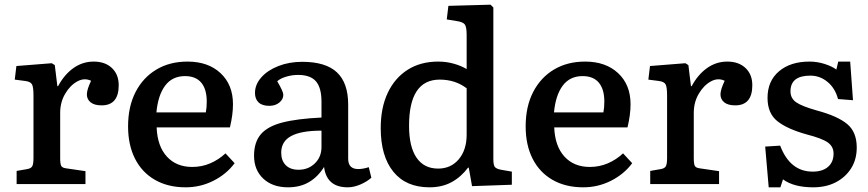

<svg xmlns="http://www.w3.org/2000/svg" viewBox="-20 -786 3708 820"><path d="M51 0V-56L97 -64Q113 -67 118 -76.5Q123 -86 123 -112V-378Q123 -413 117 -425Q111 -437 89 -440L43 -446L50 -504L201 -516L214 -508L225 -418H228Q255 -468 294 -495.5Q333 -523 380 -523Q429 -523 458 -495.5Q487 -468 487 -422Q487 -336 414 -336Q383 -336 367 -349Q351 -362 351 -383Q351 -403 369 -441Q340 -455 309.5 -438Q279 -421 258 -385Q237 -349 237 -304V-110Q237 -86 241.5 -77.5Q246 -69 263 -67L345 -55V0Z M773 14Q697 14 641.5 -18Q586 -50 556.5 -108.5Q527 -167 527 -246Q527 -331 559 -393Q591 -455 648 -489Q705 -523 781 -523Q869 -523 922 -473.5Q975 -424 975 -341Q975 -296 962 -242H649Q652 -162 692.5 -117.5Q733 -73 801 -73Q842 -73 878 -88.5Q914 -104 943 -131L982 -89Q947 -42 891.5 -14Q836 14 773 14ZM648 -306H859Q863 -326 863 -352Q863 -405 839.5 -433Q816 -461 770 -461Q716 -461 685.5 -420.5Q655 -380 648 -306Z M1210 14Q1144 14 1104.5 -23Q1065 -60 1065 -121Q1065 -178 1093.5 -212Q1122 -246 1185 -262.5Q1248 -279 1353 -284V-352Q1353 -411 1329.5 -438.5Q1306 -466 1253 -466Q1227 -466 1202 -458.5Q1177 -451 1164 -439Q1190 -395 1190 -381Q1190 -362 1173 -348Q1156 -334 1130 -334Q1100 -334 1084.5 -348.5Q1069 -363 1069 -389Q1069 -425 1096 -455.5Q1123 -486 1169 -504Q1215 -522 1271 -522Q1371 -522 1419 -477Q1467 -432 1467 -339V-108Q1467 -64 1510 -64Q1530 -64 1555 -72L1566 -27Q1547 -10 1519 2Q1491 14 1465 14Q1375 14 1364 -73Q1338 -31 1300 -8.5Q1262 14 1210 14ZM1255 -61Q1297 -61 1325 -88.5Q1353 -116 1353 -158V-228Q1266 -228 1223.5 -205Q1181 -182 1181 -134Q1181 -100 1200.5 -80.5Q1220 -61 1255 -61Z M1814 14Q1714 14 1660 -52.5Q1606 -119 1606 -239Q1606 -326 1636 -389.5Q1666 -453 1721 -488Q1776 -523 1852 -523Q1886 -523 1918 -514Q1950 -505 1973 -491V-637Q1973 -670 1965.5 -681Q1958 -692 1931 -696L1888 -703L1895 -761L2075 -766L2087 -754V-106Q2087 -82 2093 -73.5Q2099 -65 2120 -61L2166 -53V3L1996 9L1982 -70H1979Q1949 -30 1908.5 -8Q1868 14 1814 14ZM1851 -66Q1906 -66 1939.5 -106Q1973 -146 1973 -211V-409Q1924 -446 1858 -446Q1727 -446 1727 -249Q1727 -159 1759 -112.5Q1791 -66 1851 -66Z M2471 14Q2395 14 2339.5 -18Q2284 -50 2254.5 -108.5Q2225 -167 2225 -246Q2225 -331 2257 -393Q2289 -455 2346 -489Q2403 -523 2479 -523Q2567 -523 2620 -473.5Q2673 -424 2673 -341Q2673 -296 2660 -242H2347Q2350 -162 2390.5 -117.5Q2431 -73 2499 -73Q2540 -73 2576 -88.5Q2612 -104 2641 -131L2680 -89Q2645 -42 2589.5 -14Q2534 14 2471 14ZM2346 -306H2557Q2561 -326 2561 -352Q2561 -405 2537.5 -433Q2514 -461 2468 -461Q2414 -461 2383.5 -420.5Q2353 -380 2346 -306Z M2757 0V-56L2803 -64Q2819 -67 2824 -76.5Q2829 -86 2829 -112V-378Q2829 -413 2823 -425Q2817 -437 2795 -440L2749 -446L2756 -504L2907 -516L2920 -508L2931 -418H2934Q2961 -468 3000 -495.5Q3039 -523 3086 -523Q3135 -523 3164 -495.5Q3193 -468 3193 -422Q3193 -336 3120 -336Q3089 -336 3073 -349Q3057 -362 3057 -383Q3057 -403 3075 -441Q3046 -455 3015.5 -438Q2985 -421 2964 -385Q2943 -349 2943 -304V-110Q2943 -86 2947.5 -77.5Q2952 -69 2969 -67L3051 -55V0Z M3263 14 3248 -160 3312 -164Q3354 -53 3451 -53Q3493 -53 3516.5 -73.5Q3540 -94 3540 -130Q3540 -160 3515.5 -177.5Q3491 -195 3425 -212Q3342 -235 3300 -268.5Q3258 -302 3258 -368Q3258 -440 3307 -481.5Q3356 -523 3437 -523Q3470 -523 3501.5 -513Q3533 -503 3552 -489L3560 -523H3611L3623 -358L3559 -363Q3547 -409 3514.5 -436Q3482 -463 3441 -463Q3356 -463 3356 -396Q3356 -366 3380.5 -349Q3405 -332 3469 -314Q3558 -290 3598.5 -256Q3639 -222 3639 -156Q3639 -105 3615 -67Q3591 -29 3549.5 -7.5Q3508 14 3453 14Q3370 14 3324 -20L3313 14Z"/></svg>

Font: Literata Medium
Style: Regular
Weight: 500
Designer: Latin by Veronika Burian and Jose Scaglione. Greek by Irene Vlachou. Cyrillic by Vera Evstafieva.
Foundry: TypeTogether
Version: Version 3.103; ttfautohint (v1.8.4.7-5d5b);gftools[0.9.29]